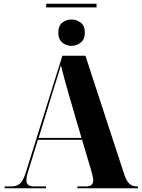

<svg xmlns="http://www.w3.org/2000/svg" viewBox="-20 -1014 763 1034"><path d="M229 -974V-994H500V-974ZM365 -767Q337 -767 315.5 -784.5Q294 -802 294 -838Q294 -875 315.5 -892Q337 -909 365 -909Q392 -909 414.5 -892Q437 -875 437 -838Q437 -802 414.5 -784.5Q392 -767 365 -767ZM5 0V-10H42Q69 -10 86.5 -24.5Q104 -39 118 -82L316 -714H440L649 -75Q661 -39 677 -24.5Q693 -10 719 -10H723V0H397V-10H441Q464 -10 473 -18.5Q482 -27 482 -43Q482 -52 479 -65Q476 -78 472 -93L422 -261H184L137 -108Q130 -88 126 -71.5Q122 -55 122 -43Q122 -10 163 -10H228V0ZM188 -271H419L350 -507Q341 -539 329 -582Q317 -625 308 -662Q298 -627 285.5 -587.5Q273 -548 262 -513Z"/></svg>

Font: Noto Serif Display SemiCondensed ExtraBold
Style: Regular
Weight: 800
Width: 4
Designer: Monotype Design Team
Foundry: Monotype Imaging Inc.
Version: Version 2.009